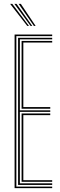

<svg xmlns="http://www.w3.org/2000/svg" viewBox="-20 -980 315 1000"><path d="M56 0V-800H251.8V-791.8H65.2V-8.2H251.8V0ZM74.2 -16.8V-783.2H251.8V-775H83.5V-405.5H241.8V-397.2H83.5V-25H251.8V-16.8ZM92.5 -413.8V-766.8H251.8V-758.5H101.5V-422.2H241.8V-413.8ZM92.5 -33.2V-389H241.8V-380.5H101.5V-41.5H251.8V-33.2ZM122 -845 32.8 -959.8H44L130.8 -845ZM139.2 -845 55 -959.8H66.2L148 -845ZM156.5 -845 77 -959.8H88.5L165.5 -845Z"/></svg>

Font: Big Shoulders Inline Display Light
Style: Regular
Weight: 300
Designer: Patric King
Foundry: XO Type Co
Version: Version 1.000